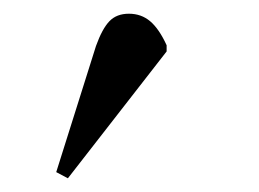

<svg xmlns="http://www.w3.org/2000/svg" viewBox="-20 -782 378 280"><path d="M79 -522 62 -531 120 -715Q129 -740 139.5 -751Q150 -762 168 -762Q186 -762 199 -751Q212 -740 223 -716V-707Z"/></svg>

Font: Literata 60pt Medium
Style: Regular
Weight: 500
Designer: Latin by Veronika Burian and Jose Scaglione. Greek by Irene Vlachou. Cyrillic by Vera Evstafieva.
Foundry: TypeTogether
Version: Version 3.103;gftools[0.9.29]